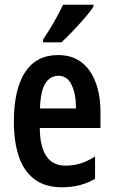

<svg xmlns="http://www.w3.org/2000/svg" viewBox="-20 -786 482 816"><path d="M227 -552Q286 -552 326 -521.5Q366 -491 386.5 -436Q407 -381 407 -309V-242H149Q151 -82 258 -82Q291 -82 321 -91Q351 -100 384 -121V-26Q323 10 244 10Q171 10 125.5 -25Q80 -60 59.5 -122.5Q39 -185 39 -268Q39 -406 86.5 -479Q134 -552 227 -552ZM229 -464Q193 -464 172.5 -431Q152 -398 150 -325H303Q303 -386 284.5 -425Q266 -464 229 -464ZM377 -757Q364 -737 340 -709.5Q316 -682 289.5 -654Q263 -626 241 -606H163V-618Q190 -658 211 -695Q232 -732 248 -766H377Z"/></svg>

Font: Noto Sans ExtraCondensed SemiBold
Style: Regular
Weight: 600
Width: 2
Designer: Monotype Design Team
Foundry: Monotype Imaging Inc.
Version: Version 2.013; ttfautohint (v1.8.4.7-5d5b)